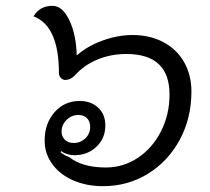

<svg xmlns="http://www.w3.org/2000/svg" viewBox="-20 -629 719 658"><path d="M133 -147Q133 -206 167 -244.5Q201 -283 253 -283Q292 -283 316.5 -260Q341 -237 341 -199Q341 -155 310.5 -126Q280 -97 234 -97Q223 -97 210 -101Q197 -105 190 -111L187 -108Q204 -94 217 -91Q261 -55 343 -55Q403 -55 453 -88.5Q503 -122 532 -179.5Q561 -237 561 -305Q561 -444 413 -444Q360 -444 314 -425Q268 -406 237 -371Q221 -355 204 -355Q195 -355 188.5 -362Q182 -369 182 -378Q182 -540 95 -573Q116 -609 160 -609Q194 -609 217.5 -560Q241 -511 243 -439Q279 -471 331.5 -490Q384 -509 434 -509Q494 -509 540 -484.5Q586 -460 611 -416Q636 -372 636 -315Q636 -224 596 -150Q556 -76 487 -33.5Q418 9 333 9Q276 9 230.5 -11Q185 -31 159 -67Q133 -103 133 -147ZM289 -194Q289 -213 278 -224Q267 -235 249 -235Q225 -235 208 -218Q191 -201 191 -178Q191 -161 202.5 -150Q214 -139 232 -139Q256 -139 272.5 -155Q289 -171 289 -194Z"/></svg>

Font: K2D Light
Style: Italic
Weight: 300
Italic angle: -10°
Designer: Katatrad Aksorn Co.,Ltd.
Foundry: Cadson Demak Co.,Ltd.
Version: Version 1.000; ttfautohint (v1.6)